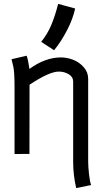

<svg xmlns="http://www.w3.org/2000/svg" viewBox="-20 -796 558 993"><path d="M192.9 -579.6Q225.1 -619.1 244.9 -666Q264.6 -712.9 280.8 -775.9L368.7 -752Q356.9 -697.8 326.7 -639.4Q296.4 -581.1 259.8 -536.1ZM132.3 -439.5Q213.9 -499 294.9 -499Q326.2 -499 357.7 -487.1Q389.2 -475.1 412.6 -449Q436 -422.9 436 -388.7V38.6Q436 65.4 440.4 105Q444.8 144.5 451.2 161.1L374 176.8Q358.4 108.4 358.4 42V-373.5Q358.4 -398.4 335.4 -412.1Q312.5 -425.8 284.2 -425.8Q234.9 -425.8 132.8 -357.9L132.3 0L55.2 0.5V-344.2Q55.2 -386.7 53.5 -411.9Q51.8 -437 49.3 -449.2Q46.9 -461.4 39.6 -489.7L117.7 -507.8Q125 -489.7 132.3 -439.5Z"/></svg>

Font: FantasqueSansM Nerd Font
Style: Regular
Weight: 400
Monospace: yes
Designer: Jany Belluz
Version: Version 1.8.0 ; ttfautohint (v1.8.2);Nerd Fonts 3.4.0